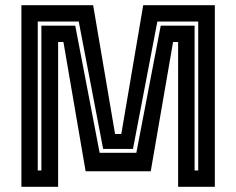

<svg xmlns="http://www.w3.org/2000/svg" viewBox="-20 -720 910 740"><path d="M62.5 0V-700H339L423.5 -203.5H447.5L532 -700H808V0H666.5V-558H647L561 -60H310L224.5 -558H204V0ZM125.5 -63H139.5V-621H270L364 -131H505.5L599.5 -621H730V-63H744V-637H586.5L492.5 -146H377.5L283.5 -637H125.5Z"/></svg>

Font: Tourney Thin
Style: Regular
Weight: 100
Designer: Tyler Finck
Foundry: Etcetera Type Co
Version: Version 1.015